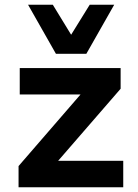

<svg xmlns="http://www.w3.org/2000/svg" viewBox="-20 -787 582 807"><path d="M58 0V-89L354 -431L358 -390H63V-501H487V-414L187 -68L184 -111H498V0ZM215 -561 98 -767H202L279 -641L357 -767H460L343 -561Z"/></svg>

Font: Nunito Sans 7pt
Style: Bold
Weight: 700
Designer: Vernon Adams
Foundry: Vernon Adams
Version: Version 3.101;gftools[0.9.27]